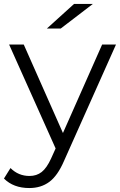

<svg xmlns="http://www.w3.org/2000/svg" viewBox="-45 -751 607 970"><path d="M103 199Q23 199 -25 151L8 98Q48 138 104 138Q140 138 165.5 118Q191 98 213 50L236 -1L1 -526H75L273 -79L471 -526H541L278 63Q246 137 204 168Q162 199 103 199ZM192 -607 329 -731H424L262 -607Z"/></svg>

Font: Belfius21
Style: Regular
Weight: 400
Designer: Montserrat's base design by Julieta Ulanovsky, modified by Coast SPRL for Belfius Bank NV.
Foundry: Montserrat's base design by Julieta Ulanovsky, modified by Coast SPRL for Belfius Bank NV.
Version: Version 2.000;FEAKit 1.0